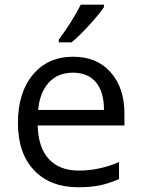

<svg xmlns="http://www.w3.org/2000/svg" viewBox="-20 -786 601 816"><path d="M312 9.8Q193.4 9.8 124.8 -62.5Q56.2 -134.8 56.2 -263.2Q56.2 -392.6 119.9 -468.8Q183.6 -544.9 291 -544.9Q391.6 -544.9 450.2 -478.8Q508.8 -412.6 508.8 -304.2V-252.9H140.1Q142.6 -158.7 187.7 -109.9Q232.9 -61 314.9 -61Q401.4 -61 485.8 -97.2V-24.9Q442.9 -6.3 404.5 1.7Q366.2 9.8 312 9.8ZM290 -477.1Q225.6 -477.1 187.3 -435.1Q148.9 -393.1 142.1 -318.8H421.9Q421.9 -395.5 387.7 -436.3Q353.5 -477.1 290 -477.1ZM230 -618.2Q253.4 -648.4 280.5 -691.4Q307.6 -734.4 323.2 -766.1H421.9V-755.9Q400.4 -724.1 357.9 -677.7Q315.4 -631.3 284.2 -606H230Z"/></svg>

Font: QFn1     
Style: Regular
Weight: 400
Foundry: Ascender Corporation
Version: Version 1.10